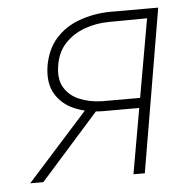

<svg xmlns="http://www.w3.org/2000/svg" viewBox="-41 -499 506 539"><g transform="rotate(-5 212.0 -230.0)"><path d="M60 0 243 -206H208L23 0ZM346 0 424 -460H395L314 0ZM363 -212H244Q208 -213 180 -225Q152 -237 138 -261Q124 -285 130 -322Q136 -360 158.5 -384Q181 -408 214 -420Q247 -432 284 -432L402 -433L406 -460H286Q241 -459 201 -444.5Q161 -430 134.5 -400Q108 -370 100 -323Q93 -276 111 -245.5Q129 -215 163.5 -200Q198 -185 242 -184H359Z"/></g></svg>

Font: Jost ExtraLight
Style: Italic
Weight: 250
Italic angle: -5°
Version: Version 3.710